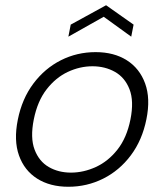

<svg xmlns="http://www.w3.org/2000/svg" viewBox="-20 -706 627 733"><path d="M241 7Q171 7 122 -24Q73 -55 52.5 -112.5Q32 -170 48 -249Q64 -329 107.5 -387Q151 -445 212.5 -476Q274 -507 345 -507Q415 -507 464 -476Q513 -445 534 -387.5Q555 -330 539 -251Q523 -171 479.5 -113Q436 -55 374 -24Q312 7 241 7ZM251 -47Q299 -47 346 -68.5Q393 -90 428.5 -135Q464 -180 478 -250Q492 -320 474.5 -365Q457 -410 419 -431.5Q381 -453 333 -453Q285 -453 239 -431.5Q193 -410 158 -365Q123 -320 109 -250Q95 -180 112 -135Q129 -90 166 -68.5Q203 -47 251 -47ZM481 -566 376 -642 241 -566 250 -612 385 -686 490 -612Z"/></svg>

Font: Albert Sans Light
Style: Italic
Weight: 300
Italic angle: -11.25°
Designer: Andreas Rasmussen
Foundry: a.Foundry
Version: Version 1.025